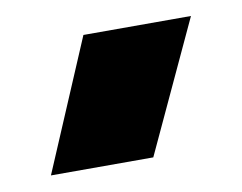

<svg xmlns="http://www.w3.org/2000/svg" viewBox="-40 -798 413 327"><g transform="rotate(-10 166.0 -635.0)"><path d="M25 -522 121 -748H307L202 -522Z"/></g></svg>

Font: Kanit Black
Style: Regular
Weight: 900
Designer: Katatrad Team
Foundry: CadsonDemak
Version: Version 2.000; ttfautohint (v1.8.3)